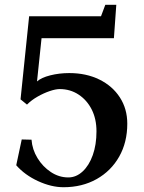

<svg xmlns="http://www.w3.org/2000/svg" viewBox="-20 -769 604 804"><path d="M246 15Q195 15 139.5 -10.5Q84 -36 48 -77L71 -185L112 -184Q115 -143 137 -107Q159 -71 193 -48.5Q227 -26 266 -26Q299 -26 326 -51Q353 -76 368.5 -119.5Q384 -163 384 -219Q384 -271 364 -310.5Q344 -350 309 -373Q274 -396 230 -396Q213 -396 188 -387.5Q163 -379 137.5 -364.5Q112 -350 93 -331L66 -353L102 -701H403L421 -749H467L457 -609H154L135 -428Q153 -444 190.5 -453.5Q228 -463 270 -463Q341 -463 396 -436Q451 -409 482 -361Q513 -313 513 -251Q513 -173 479 -113Q445 -53 384.5 -19Q324 15 246 15Z"/></svg>

Font: Wittgenstein Semibold
Style: Regular
Weight: 600
Designer: Jörg Drees
Foundry: Jörg Drees
Version: Version 1.303; ttfautohint (v1.8.4.7-5d5b)